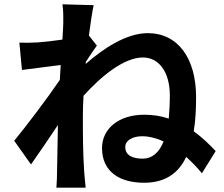

<svg xmlns="http://www.w3.org/2000/svg" viewBox="-20 -827 1040 892"><path d="M642 -90C598 -90 562 -104 562 -144C562 -176 598 -194 640 -194C673 -194 707 -185 740 -170C720 -120 689 -90 642 -90ZM379 -540C396 -566 417 -598 430 -615L393 -662C401 -724 409 -775 415 -803L270 -807C275 -777 274 -747 274 -719C274 -708 272 -680 270 -643C228 -637 185 -632 156 -630C121 -628 98 -628 70 -629L82 -502C138 -509 214 -519 262 -525L258 -456C202 -373 102 -241 46 -173L124 -63C158 -111 207 -183 249 -246C247 -162 247 -105 245 -28C245 -12 244 24 242 45H378C376 23 372 -13 371 -31C365 -124 365 -207 365 -288C365 -317 366 -349 368 -382C448 -471 555 -560 644 -560C720 -560 769 -490 769 -384C769 -346 767 -309 764 -276C729 -288 691 -294 650 -294C530 -294 454 -228 454 -139C454 -27 539 22 649 22C748 22 809 -22 845 -98C871 -75 895 -50 918 -22L982 -125C952 -157 919 -189 880 -217C888 -264 891 -318 891 -375C891 -555 808 -673 666 -673C566 -673 458 -600 378 -530Z"/></svg>

Font: Noto Sans CJK KR Bold
Style: Regular
Weight: 700
Designer: Ryoko NISHIZUKA (kana & ideographs); Paul D. Hunt (Latin, Greek & Cyrillic); Wenlong ZHANG (bopomofo); Sandoll Communica
Foundry: Adobe Systems Incorporated
Version: Version 1.004;PS 1.004;hotconv 1.0.82;makeotf.lib2.5.63406